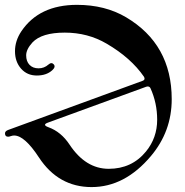

<svg xmlns="http://www.w3.org/2000/svg" viewBox="-34 -738 750 780"><path d="M98.1 -565.9Q72.3 -537.6 72.3 -513.2Q72.3 -488.8 85.9 -474.6Q99.6 -460.4 122.6 -460.4Q145.5 -460.4 162.6 -475.6Q175.3 -486.8 184.3 -476.6Q193.4 -466.3 178.2 -452.6Q154.8 -431.2 115.5 -431.2Q76.2 -431.2 51.5 -459.2Q26.9 -487.3 26.9 -529.8Q26.9 -572.3 52.7 -610.8Q125 -718.3 278.8 -718.3Q392.6 -718.3 478 -668Q663.6 -558.1 663.6 -335Q663.6 -204.1 579.1 -104Q473.1 22 338.1 22Q203.1 22 124 -98.6Q65.9 -187.5 23.4 -187.5Q17.1 -187.5 10.3 -185.1Q3.4 -182.6 -1 -182.6Q-13.7 -182.6 -13.7 -196.3Q-13.7 -205.6 0 -210.4L545.4 -409.7Q553.2 -412.6 553.2 -418.5Q553.2 -421.9 550.8 -426.3Q498 -502.9 399.4 -560.5Q322.8 -605.5 229.2 -605.5Q135.7 -605.5 98.1 -565.9ZM162.6 -221.2Q214.4 -202.6 249 -149.9Q314 -52.2 407.7 -52.2Q501.5 -52.2 559.1 -122.6Q604.5 -178.2 604.5 -251.5Q604.5 -319.3 577.6 -378.9Q574.2 -386.7 566.4 -386.7Q563 -386.7 559.1 -385.3L161.6 -240.2Q148.9 -235.8 148.9 -231Q148.9 -226.1 162.6 -221.2Z"/></svg>

Font: UnifrakturMaguntia21
Style: Book
Weight: 400
Designer: j. 'mach' wust, Gerrit Ansmann, Georg Duffner, based on a font by Peter Wiegel, original typeface by Carl Albert Fahrenw
Version: Version 2017-03-19